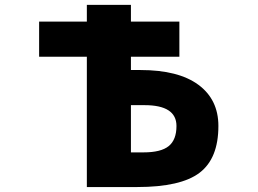

<svg xmlns="http://www.w3.org/2000/svg" viewBox="-20 -752 1040 774"><path d="M507.8 -328.1V-137.7H558.6Q628.9 -137.7 660.2 -163.1Q691.4 -188.5 691.4 -244.1Q691.4 -328.1 562.5 -328.1ZM330.1 2V-523.4H137.7V-665H330.1V-732.4H507.8V-665H703.1V-523.4H507.8V-469.7H545.9Q699.2 -469.7 779.8 -410.2Q860.4 -350.6 860.4 -244.1Q860.4 -113.3 784.7 -55.7Q709 2 533.2 2Z"/></svg>

Font: Gen Shin Gothic Monospace Heavy
Style: Bold
Weight: 800
Designer: [Source Han Sans]
Ryoko NISHIZUKA  (kana & ideographs); Paul D. Hunt (Latin, Greek & Cyrillic); Wenlong ZHANG  (bopomofo
Version: Version 1.002.20150607